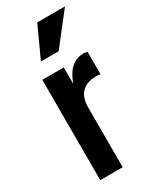

<svg xmlns="http://www.w3.org/2000/svg" viewBox="-192 -793 684 845"><g transform="rotate(-30 150.0 -370.0)"><path d="M51 0V-510H160V-391H165V0ZM165 -303 149 -388Q166 -458 195 -489Q224 -520 265 -520Q276 -520 285 -517V-403Q282 -404 276 -404.5Q270 -405 261 -405Q217 -405 191 -380Q165 -355 165 -303ZM176 -583H86L158 -740H299Z"/></g></svg>

Font: Instrument Sans Condensed SemiBold
Style: Regular
Weight: 600
Width: 3
Designer: Rodrigo Fuenzalida
Foundry: fragTYPE
Version: Version 1.000;gftools[0.9.28]